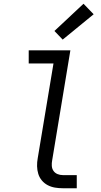

<svg xmlns="http://www.w3.org/2000/svg" viewBox="-20 -1003 540 1023"><path d="M315 0Q293 0 272.5 -3.5Q252 -7 234 -16.5Q216 -26 203 -41.5Q190 -57 184 -76.5Q178 -96 177.5 -117.5Q177 -139 181 -160L265 -665H133V-735H355L258 -149Q255 -134 256 -119Q257 -104 265 -92.5Q273 -81 286.5 -75.5Q300 -70 315 -70H389V0ZM314 -792 270 -838 425 -983 479 -927Z"/></svg>

Font: Iosevka SS04
Style: Italic
Weight: 400
Italic angle: -9°
Monospace: yes
Designer: Belleve Invis
Foundry: Belleve Invis
Version: Version 19.0.0; ttfautohint (v1.8.4)